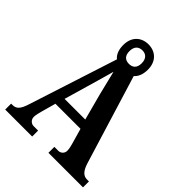

<svg xmlns="http://www.w3.org/2000/svg" viewBox="-242 -1011 1143 1143"><g transform="rotate(45 329.5 -439.0)"><path d="M4 0H231V-50H193C175 -50 155 -65 155 -90C155 -107 163 -134 167 -150L191 -236H402L430 -138C434 -124 439 -104 439 -88C439 -63 418 -50 403 -50H368V0H659V-50H643C616 -50 594 -65 577 -118L404 -682C425 -700 437 -729 437 -769C437 -840 391 -878 333 -878C275 -878 229 -840 229 -769C229 -728 242 -698 263 -682L83 -125C64 -63 45 -50 14 -50H4ZM333 -713C301 -713 281 -730 281 -769C281 -811 304 -827 333 -827C360 -827 384 -811 384 -769C384 -728 361 -713 333 -713ZM209 -295 260 -471C272 -514 291 -577 301 -615C311 -572 326 -512 338 -464L383 -295Z"/></g></svg>

Font: Noto Serif Thai Condensed
Style: Bold
Weight: 700
Width: 3
Designer: Monotype Design Team
Foundry: Monotype Imaging Inc.
Version: Version 2.002